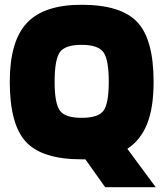

<svg xmlns="http://www.w3.org/2000/svg" viewBox="-20 -657 685 805"><path d="M322 11Q157 11 89 -62Q21 -135 21 -314Q21 -484 92.5 -560.5Q164 -637 322 -637Q487 -637 555.5 -564.5Q624 -492 624 -314Q624 -206 597 -138Q570 -70 514 -33L633 128H421L338 11Q334 11 330 11Q326 11 322 11ZM209 -314Q209 -225 230.5 -194Q252 -163 322 -163Q393 -163 414.5 -193.5Q436 -224 436 -314Q436 -406 414 -437.5Q392 -469 322 -469Q252 -469 230.5 -437.5Q209 -406 209 -314Z"/></svg>

Font: Blinker ExtraBold
Style: Regular
Weight: 800
Designer: Juergen Huber
Foundry: supertype
Version: Version 1.017;hotconv 1.0.117;makeotfexe 2.5.65602